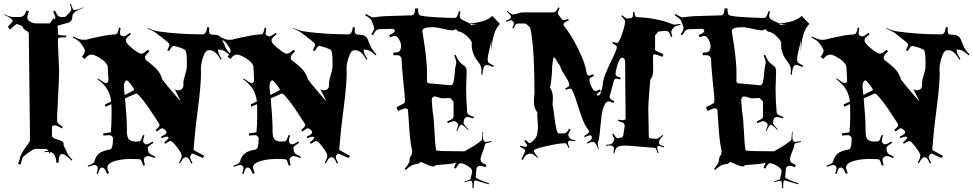

<svg xmlns="http://www.w3.org/2000/svg" viewBox="-35 -879 5327 1051"><path d="M234.9 -41 233.4 -47.9Q231 -47.9 208.5 -45.9V-50.8L230.5 -53.2Q223.1 -64 211.4 -64H157.7Q149.9 -64 117.7 -41.7Q85.4 -19.5 85.4 -6.8L77.6 22L63.5 18.1L73.7 -8.8Q73.7 -30.8 115.2 -86.4Q129.4 -105 129.4 -112.8L122.6 -695.8Q122.6 -704.1 108.2 -711.4Q93.8 -718.8 92 -726.8Q90.3 -734.9 75.9 -741Q61.5 -747.1 54.7 -747.1Q53.2 -747.1 19.5 -716.8L7.8 -732.9Q34.7 -760.7 34.7 -764.2Q34.7 -776.9 -15.1 -799.8L-14.2 -801.8Q20.5 -786.1 33.7 -786.1H72.8Q85 -786.1 93 -792.5Q101.1 -798.8 110.8 -821.8L123.5 -816.9Q114.7 -793.9 114.7 -781.5Q114.7 -769 130.6 -760Q146.5 -751 164.6 -751H237.8L257.8 -778.8L264.6 -772Q267.6 -774.9 267.6 -783.4Q267.6 -792 255.9 -815.9L265.6 -820.8Q276.9 -797.9 283.2 -792Q289.6 -786.1 299.8 -786.1H318.8Q322.8 -786.1 339.1 -803.5Q355.5 -820.8 355.5 -826.9Q355.5 -833 347.7 -856.9L352.5 -858.9Q360.4 -835.4 364 -829.8Q367.7 -824.2 372.6 -824.2H375.5Q385.3 -824.2 420.4 -837.9L421.4 -835.9Q389.2 -823.7 378.4 -815.9L365.7 -804.2Q361.8 -799.8 361.6 -790.5Q361.3 -781.2 358.4 -772.7Q355.5 -764.2 349.6 -760.3Q340.3 -753.9 330.6 -752.2Q320.8 -750.5 303 -744.9Q285.2 -739.3 279.8 -737.8L282.7 -704.1V-690.9Q282.7 -685.5 328.6 -684.1L326.7 -674.8Q319.8 -674.3 311.5 -674.3H299.8Q287.1 -674.3 284.7 -668.9Q281.7 -663.1 281.7 -648.9L288.6 -496.1Q288.6 -447.8 283.2 -354Q277.8 -260.3 277.3 -236.6Q276.9 -212.9 282.2 -205.6Q287.6 -198.2 308.6 -184.1L303.7 -175.8Q277.8 -192.9 263.7 -192.9Q249.5 -192.9 249.5 -179.2V-136.2Q249.5 -123 281.5 -114.5Q313.5 -106 313.5 -91.8L312.5 -87.9Q312.5 -83.5 319.8 -69.8Q327.1 -56.2 328.6 -51.8Q334.5 -30.8 360.8 -4.9L356.4 0Q326.7 -31.2 309.6 -35.2H308.6L305.7 -36.1Q285.6 -36.1 285.6 12.2L273.4 11.2Q273.4 -7.8 265.6 -25.4Q257.8 -43 241.7 -46.9L231.4 -28.8Q234.9 -36.6 234.9 -41Z M500.5 74.2 493.7 70.8Q500.5 48.8 500.5 41.3Q500.5 33.7 494.9 28.8Q489.3 23.9 481.9 23.9Q474.6 23.9 447.8 34.2L444.8 28.8Q468.8 19 475.1 14.4Q481.4 9.8 482.4 3.9Q489.3 -25.9 509.8 -40.5Q530.3 -55.2 565.4 -60.1Q583.5 -61.5 583.5 -121.1Q583.5 -126 582.5 -127.9H581.5Q574.2 -139.2 563.5 -139.2L530.8 -137.2L529.8 -148.9Q571.8 -153.8 571.8 -155.8Q575.7 -199.2 575.7 -250Q575.7 -300.8 574.7 -309.1L542.5 -294.9L539.6 -307.1L573.7 -323.2Q569.3 -360.4 552.7 -389.2Q536.1 -418 498.5 -445.8L500.5 -450.2Q532.2 -427.2 544.4 -423.8Q558.6 -424.8 558.6 -441.9L554.7 -515.1Q549.3 -537.1 516.1 -558.6Q482.9 -580.1 464.8 -580.1Q446.8 -580.1 428.7 -556.2L413.6 -567.9Q429.7 -589.4 429.7 -599.4Q429.7 -609.4 420.4 -623L408.7 -640.1Q399.9 -654.8 363.8 -673.8L366.7 -679.2Q402.3 -661.1 419.4 -661.1L439.5 -662.1Q444.3 -664.6 490 -674.3Q535.6 -684.1 545.2 -685.3Q554.7 -686.5 569.1 -688.5Q583.5 -690.4 593.3 -690.7Q603 -690.9 607.4 -697.3Q611.8 -703.6 616.7 -728L625.5 -726.1Q621.6 -708.5 621.6 -701.4Q621.6 -694.3 622.1 -691.9Q622.6 -689.5 624 -687.7Q625.5 -686 626.2 -685.5Q627 -685.1 629.9 -683.8Q632.8 -682.6 635.3 -681.4Q637.7 -680.2 644.5 -680.2Q651.4 -680.2 676.8 -699.2L681.6 -691.9Q653.8 -669.9 653.8 -660.2Q653.8 -657.2 654.8 -654.8V-651.9Q658.7 -638.7 692.1 -611.8Q725.6 -585 738.3 -585Q751 -585 774.4 -606.9L782.7 -598.1Q758.8 -574.2 758.8 -566.7Q758.8 -559.1 761.7 -553.2L760.7 -554.2Q761.7 -551.3 764.6 -549.6Q767.6 -547.9 778.1 -539.3Q788.6 -530.8 792.2 -527.8Q795.9 -524.9 805.2 -516.8Q814.5 -508.8 818.6 -504.2Q822.8 -499.5 829.6 -491.5Q836.4 -483.4 839.8 -476.6Q850.1 -458.5 853.5 -443.8Q871.1 -420.4 910.6 -373.8Q950.2 -327.1 953.6 -326.2L920.4 -392.1Q927.2 -384.8 940.2 -384.8Q953.1 -384.8 960.9 -392.1Q968.8 -399.4 968.8 -411.1V-423.8Q968.8 -439.9 978.3 -469.2Q987.8 -498.5 987.8 -517.1V-544.9Q987.8 -602.5 975.6 -607.9L954.6 -617.2L923.8 -626Q917 -627.9 915.5 -627.9Q905.8 -627.9 890.6 -599.1L880.4 -604Q892.6 -627.9 892.6 -633.5Q892.6 -639.2 884.8 -647L821.8 -696.8Q810.1 -706.1 770.5 -724.1L771.5 -726.1Q811 -709.5 826.7 -708Q939.9 -690.9 1073.7 -690.9Q1095.2 -690.9 1098.6 -730L1110.4 -729Q1109.4 -723.1 1109.4 -715.6Q1109.4 -708 1109.6 -704.3Q1109.9 -700.7 1111.6 -698Q1113.3 -695.3 1113.8 -693.8Q1114.3 -692.4 1117.4 -691.4Q1120.6 -690.4 1121.6 -690.4Q1126.5 -689 1139.2 -689Q1151.9 -689 1163.1 -683.1Q1174.3 -677.2 1179.7 -666Q1185.1 -654.8 1189.5 -642.1Q1202.1 -606 1228.5 -581.1L1223.6 -576.2Q1194.8 -603 1176.8 -606L1157.7 -607.9Q1160.2 -587.9 1163.6 -582Q1167 -576.2 1171.6 -567.9Q1176.3 -559.6 1178.7 -555.2L1173.8 -551.8Q1146 -600.1 1120.1 -603.5Q1116.7 -604 1106.4 -604Q1091.8 -604 1081.1 -578.1Q1064.5 -536.1 1064.5 -501L1065.4 -477.1Q1064.9 -415 1050.3 -300Q1035.6 -185.1 1032.7 -150.9L1024.4 -60.1Q1024.4 -56.6 1083.5 -25.9L1074.7 -14.2L1021.5 -38.1Q1014.2 -38.1 1009.8 -30.8Q1005.4 -23.4 1005.4 -18.1Q1005.4 -12.7 1018.6 13.2L1011.7 16.1Q1001.5 -6.8 996.1 -12.5Q990.7 -18.1 984.4 -18.1H980.5Q974.1 -18.1 968.8 -12.5Q963.4 -6.8 950.7 15.1L944.8 12.2Q959.5 -14.2 959.5 -26.9Q959.5 -39.6 934.1 -73.2Q908.7 -106.9 899.7 -106.9Q890.6 -106.9 869.6 -91.8L863.8 -99.1Q887.7 -117.7 887.7 -127V-127.9Q884.8 -130.9 877 -130.9Q869.1 -130.9 849.6 -122.1L846.7 -130.9Q876.5 -144.5 876.5 -153.8Q876.5 -158.2 875.5 -160.2V-159.2L872.6 -164.1L863.8 -171.9Q857.9 -176.8 851.6 -176.8Q845.2 -176.8 823.7 -159.2L816.4 -167Q838.4 -186.5 838.4 -192.9Q838.4 -199.2 832 -208.5Q825.7 -217.8 807.9 -245.1Q790 -272.5 779.3 -288.1Q749 -332.5 721.7 -360.8Q713.4 -367.2 710.4 -367.2L649.4 -340.8Q659.7 -228 659.7 -172.9V-161.1Q659.7 -124 672.9 -114Q686 -104 707 -104.2Q728 -104.5 731 -106.4Q737.3 -109.9 747.6 -140.1L755.4 -138.2Q748.5 -115.7 748.5 -107.7Q748.5 -99.6 755.4 -94.2Q758.8 -88.9 766.8 -88.9Q774.9 -88.9 800.8 -104L804.7 -97.2Q786.1 -85 779.8 -79.3Q773.4 -73.7 773.4 -68.8L774.4 -64L776.4 -51.8Q777.3 -43.9 784.4 -37.8Q791.5 -31.7 814.5 -22L810.5 -14.2Q784.2 -24.9 775.4 -24.9Q766.6 -24.9 760.7 -19Q752.4 -14.6 752.4 -4.6Q752.4 5.4 758.8 24.9L748.5 27.8Q739.3 -2.9 734.1 -5.4Q729 -7.8 722.7 -7.8L691.4 -8.8Q655.8 -9.8 621.1 -3.9Q552.7 8.3 552.7 38.1Q552.7 46.9 561.5 68.8L551.8 73.2Q542.5 50.3 536.4 44.2Q530.3 38.1 520.5 38.1Q510.7 38.1 500.5 74.2ZM642.6 -405.8 643.6 -398.9 647.5 -358.9Q699.7 -384.3 699.7 -386.2Q699.7 -393.1 682.1 -416Q664.6 -439 658.4 -439Q652.3 -439 647.5 -428.7Q642.6 -418.5 642.6 -405.8Z M1297.9 74.2 1291 70.8Q1297.9 48.8 1297.9 41.3Q1297.9 33.7 1292.2 28.8Q1286.6 23.9 1279.3 23.9Q1272 23.9 1245.1 34.2L1242.2 28.8Q1266.1 19 1272.5 14.4Q1278.8 9.8 1279.8 3.9Q1286.6 -25.9 1307.1 -40.5Q1327.6 -55.2 1362.8 -60.1Q1380.9 -61.5 1380.9 -121.1Q1380.9 -126 1379.9 -127.9H1378.9Q1371.6 -139.2 1360.8 -139.2L1328.1 -137.2L1327.1 -148.9Q1369.1 -153.8 1369.1 -155.8Q1373 -199.2 1373 -250Q1373 -300.8 1372.1 -309.1L1339.8 -294.9L1336.9 -307.1L1371.1 -323.2Q1366.7 -360.4 1350.1 -389.2Q1333.5 -418 1295.9 -445.8L1297.9 -450.2Q1329.6 -427.2 1341.8 -423.8Q1356 -424.8 1356 -441.9L1352.1 -515.1Q1346.7 -537.1 1313.5 -558.6Q1280.3 -580.1 1262.2 -580.1Q1244.1 -580.1 1226.1 -556.2L1210.9 -567.9Q1227.1 -589.4 1227.1 -599.4Q1227.1 -609.4 1217.8 -623L1206.1 -640.1Q1197.3 -654.8 1161.1 -673.8L1164.1 -679.2Q1199.7 -661.1 1216.8 -661.1L1236.8 -662.1Q1241.7 -664.6 1287.4 -674.3Q1333 -684.1 1342.5 -685.3Q1352.1 -686.5 1366.5 -688.5Q1380.9 -690.4 1390.6 -690.7Q1400.4 -690.9 1404.8 -697.3Q1409.2 -703.6 1414.1 -728L1422.9 -726.1Q1418.9 -708.5 1418.9 -701.4Q1418.9 -694.3 1419.4 -691.9Q1419.9 -689.5 1421.4 -687.7Q1422.9 -686 1423.6 -685.5Q1424.3 -685.1 1427.2 -683.8Q1430.2 -682.6 1432.6 -681.4Q1435.1 -680.2 1441.9 -680.2Q1448.7 -680.2 1474.1 -699.2L1479 -691.9Q1451.2 -669.9 1451.2 -660.2Q1451.2 -657.2 1452.1 -654.8V-651.9Q1456.1 -638.7 1489.5 -611.8Q1522.9 -585 1535.6 -585Q1548.3 -585 1571.8 -606.9L1580.1 -598.1Q1556.2 -574.2 1556.2 -566.7Q1556.2 -559.1 1559.1 -553.2L1558.1 -554.2Q1559.1 -551.3 1562 -549.6Q1564.9 -547.9 1575.4 -539.3Q1585.9 -530.8 1589.6 -527.8Q1593.3 -524.9 1602.5 -516.8Q1611.8 -508.8 1616 -504.2Q1620.1 -499.5 1627 -491.5Q1633.8 -483.4 1637.2 -476.6Q1647.5 -458.5 1650.9 -443.8Q1668.5 -420.4 1708 -373.8Q1747.6 -327.1 1751 -326.2L1717.8 -392.1Q1724.6 -384.8 1737.5 -384.8Q1750.5 -384.8 1758.3 -392.1Q1766.1 -399.4 1766.1 -411.1V-423.8Q1766.1 -439.9 1775.6 -469.2Q1785.2 -498.5 1785.2 -517.1V-544.9Q1785.2 -602.5 1772.9 -607.9L1752 -617.2L1721.2 -626Q1714.4 -627.9 1712.9 -627.9Q1703.1 -627.9 1688 -599.1L1677.7 -604Q1689.9 -627.9 1689.9 -633.5Q1689.9 -639.2 1682.1 -647L1619.1 -696.8Q1607.4 -706.1 1567.9 -724.1L1568.8 -726.1Q1608.4 -709.5 1624 -708Q1737.3 -690.9 1871.1 -690.9Q1892.6 -690.9 1896 -730L1907.7 -729Q1906.7 -723.1 1906.7 -715.6Q1906.7 -708 1907 -704.3Q1907.2 -700.7 1908.9 -698Q1910.6 -695.3 1911.1 -693.8Q1911.6 -692.4 1914.8 -691.4Q1918 -690.4 1918.9 -690.4Q1923.8 -689 1936.5 -689Q1949.2 -689 1960.4 -683.1Q1971.7 -677.2 1977.1 -666Q1982.4 -654.8 1986.8 -642.1Q1999.5 -606 2025.9 -581.1L2021 -576.2Q1992.2 -603 1974.1 -606L1955.1 -607.9Q1957.5 -587.9 1960.9 -582Q1964.4 -576.2 1969 -567.9Q1973.6 -559.6 1976.1 -555.2L1971.2 -551.8Q1943.4 -600.1 1917.5 -603.5Q1914.1 -604 1903.8 -604Q1889.2 -604 1878.4 -578.1Q1861.8 -536.1 1861.8 -501L1862.8 -477.1Q1862.3 -415 1847.7 -300Q1833 -185.1 1830.1 -150.9L1821.8 -60.1Q1821.8 -56.6 1880.9 -25.9L1872.1 -14.2L1818.8 -38.1Q1811.5 -38.1 1807.1 -30.8Q1802.7 -23.4 1802.7 -18.1Q1802.7 -12.7 1815.9 13.2L1809.1 16.1Q1798.8 -6.8 1793.5 -12.5Q1788.1 -18.1 1781.7 -18.1H1777.8Q1771.5 -18.1 1766.1 -12.5Q1760.7 -6.8 1748 15.1L1742.2 12.2Q1756.8 -14.2 1756.8 -26.9Q1756.8 -39.6 1731.4 -73.2Q1706.1 -106.9 1697 -106.9Q1688 -106.9 1667 -91.8L1661.1 -99.1Q1685.1 -117.7 1685.1 -127V-127.9Q1682.1 -130.9 1674.3 -130.9Q1666.5 -130.9 1647 -122.1L1644 -130.9Q1673.8 -144.5 1673.8 -153.8Q1673.8 -158.2 1672.9 -160.2V-159.2L1669.9 -164.1L1661.1 -171.9Q1655.3 -176.8 1648.9 -176.8Q1642.6 -176.8 1621.1 -159.2L1613.8 -167Q1635.7 -186.5 1635.7 -192.9Q1635.7 -199.2 1629.4 -208.5Q1623 -217.8 1605.2 -245.1Q1587.4 -272.5 1576.7 -288.1Q1546.4 -332.5 1519 -360.8Q1510.7 -367.2 1507.8 -367.2L1446.8 -340.8Q1457 -228 1457 -172.9V-161.1Q1457 -124 1470.2 -114Q1483.4 -104 1504.4 -104.2Q1525.4 -104.5 1528.3 -106.4Q1534.7 -109.9 1544.9 -140.1L1552.7 -138.2Q1545.9 -115.7 1545.9 -107.7Q1545.9 -99.6 1552.7 -94.2Q1556.2 -88.9 1564.2 -88.9Q1572.3 -88.9 1598.1 -104L1602.1 -97.2Q1583.5 -85 1577.1 -79.3Q1570.8 -73.7 1570.8 -68.8L1571.8 -64L1573.7 -51.8Q1574.7 -43.9 1581.8 -37.8Q1588.9 -31.7 1611.8 -22L1607.9 -14.2Q1581.5 -24.9 1572.8 -24.9Q1564 -24.9 1558.1 -19Q1549.8 -14.6 1549.8 -4.6Q1549.8 5.4 1556.2 24.9L1545.9 27.8Q1536.6 -2.9 1531.5 -5.4Q1526.4 -7.8 1520 -7.8L1488.8 -8.8Q1453.1 -9.8 1418.5 -3.9Q1350.1 8.3 1350.1 38.1Q1350.1 46.9 1358.9 68.8L1349.1 73.2Q1339.8 50.3 1333.7 44.2Q1327.6 38.1 1317.9 38.1Q1308.1 38.1 1297.9 74.2ZM1439.9 -405.8 1440.9 -398.9 1444.8 -358.9Q1497.1 -384.3 1497.1 -386.2Q1497.1 -393.1 1479.5 -416Q1461.9 -439 1455.8 -439Q1449.7 -439 1444.8 -428.7Q1439.9 -418.5 1439.9 -405.8Z M2198.7 -272.9Q2198.7 -286.1 2181.6 -286.1Q2178.7 -286.1 2143.6 -272L2135.7 -292Q2180.7 -314 2180.7 -317.9L2181.6 -336.9Q2182.1 -341.8 2172.6 -433.8Q2163.1 -525.9 2163.6 -558.1Q2160.2 -568.4 2154.3 -572.8Q2148.4 -577.1 2132.8 -577.1L2118.7 -576.2L2117.7 -590.8Q2148.4 -591.8 2153.8 -600.6Q2160.6 -611.8 2160.6 -627.9Q2160.6 -644 2149.7 -663.1Q2138.7 -682.1 2127.9 -682.1Q2117.2 -682.1 2100.6 -674.8L2095.7 -687Q2115.2 -695.3 2120.8 -700.2Q2126.5 -705.1 2126.5 -712.9Q2121.6 -721.2 2113.8 -721.2L2041.5 -719.2Q2032.2 -719.2 2025.1 -713.4Q2018.1 -707.5 2005.9 -686L1997.6 -689.9Q2012.7 -715.8 2012.7 -723.1Q2012.7 -730.5 2011 -735.4Q2009.3 -740.2 2006.3 -746.8Q2003.4 -753.4 2002 -759.8Q1997.6 -775.4 1963.9 -795.9L1968.8 -803.2Q1997.6 -784.2 2007.6 -784.2Q2017.6 -784.2 2034.7 -787.4Q2051.8 -790.5 2129.9 -792.5Q2208 -794.4 2213.9 -794.9L2211.4 -793.9Q2221.2 -794.9 2225.6 -796.9Q2235.8 -801.8 2237.8 -833H2253.4Q2253.4 -799.3 2262.2 -795.9Q2276.9 -789.1 2348.4 -784.9Q2419.9 -780.8 2454.6 -780.8Q2468.3 -780.8 2477.5 -817.9L2485.8 -815.9Q2481.4 -799.8 2481.4 -790Q2481.4 -780.3 2490 -774.2Q2498.5 -768.1 2513.4 -761.7Q2528.3 -755.4 2534.7 -751Q2624.5 -756.8 2659.7 -792L2701.7 -748Q2659.2 -707 2654.8 -591.8V-660.2Q2652.8 -643.6 2643.8 -607.4Q2634.8 -571.3 2634.3 -556.6Q2633.8 -542 2639.4 -536.4Q2645 -530.8 2667.5 -520L2664.6 -512.2Q2640.1 -522.9 2631.8 -522.9Q2623.5 -522.9 2620.1 -520.5Q2609.4 -513.2 2605.5 -469.2L2599.6 -470.2Q2600.6 -481 2600.6 -494.9Q2600.6 -508.8 2595.9 -518.8Q2591.3 -528.8 2582 -541Q2546.9 -585.9 2546.9 -633.8L2547.9 -643.1Q2547.9 -654.8 2525.1 -677.5Q2502.4 -700.2 2484.9 -703.9Q2467.3 -707.5 2460.4 -720.2Q2453.6 -712.9 2439.2 -712.9Q2424.8 -712.9 2390.4 -721.4Q2356 -730 2332.5 -730Q2276.9 -730 2276.9 -709Q2280.3 -686.5 2284.4 -660.2Q2288.6 -633.8 2292 -609.6Q2295.4 -585.4 2296.4 -573.5Q2297.4 -561.5 2299.3 -542Q2302.7 -507.3 2302.7 -478.8Q2302.7 -450.2 2302.2 -436.5Q2301.8 -422.9 2315.4 -422.9L2432.6 -412.1Q2443.4 -412.1 2447.8 -430.7Q2452.1 -449.2 2454.1 -478.3Q2456.1 -507.3 2459.2 -517.6Q2462.4 -527.8 2462.4 -537.6Q2462.4 -547.4 2451.7 -576.2L2459.5 -579.1Q2473.6 -542.5 2493.2 -528.8Q2512.2 -515.6 2515.9 -508.1Q2519.5 -500.5 2519.5 -486.8L2516.6 -394Q2516.6 -328.1 2522.5 -265.1Q2522.5 -257.3 2529.3 -252Q2536.1 -246.6 2559.6 -238.8L2556.6 -231Q2529.3 -238.8 2523.4 -238.8Q2504.9 -238.8 2502.4 -207Q2502.4 -197.3 2528.8 -170.9L2525.9 -168Q2499.5 -195.8 2491.7 -195.8H2489.7Q2480.5 -195.8 2467.8 -161.1L2463.9 -163.1Q2473.6 -191.9 2473.6 -196.8Q2473.6 -201.7 2470.7 -203.1L2462.4 -210.9Q2456.1 -215.8 2448.7 -215.8Q2441.4 -215.8 2416.5 -205.1L2412.6 -213.9Q2435.5 -223.6 2441.7 -229.5Q2447.8 -235.4 2447.8 -244.1V-320.8Q2447.8 -323.7 2438.2 -333Q2428.7 -342.3 2428.7 -342.8L2388.7 -340.8Q2380.9 -340.3 2366 -345.7Q2351.1 -351.1 2345.7 -351.1Q2328.6 -351.1 2328.6 -329.1L2333.5 -267.1Q2340.3 -231 2343.3 -160.2Q2346.2 -89.4 2352.5 -55.2Q2371.6 -50.8 2507.8 -50.8Q2513.7 -54.2 2527.1 -61.8Q2540.5 -69.3 2547.9 -73.7Q2555.2 -78.1 2565.9 -85Q2584 -96.7 2600.6 -110.8Q2605.5 -119.6 2606.4 -157.2H2609.9L2608.4 -134.8Q2608.4 -102.1 2623.5 -102.1Q2627.9 -102.1 2654.8 -106.9L2655.8 -102.1Q2624.5 -95.7 2621.8 -92.5Q2619.1 -89.4 2618.4 -81.1Q2617.7 -72.8 2606.7 -46.4Q2595.7 -20 2595.7 -8.5Q2595.7 2.9 2601.8 9.3Q2607.9 15.6 2627.4 23.9L2621.6 37.1Q2607.4 28.8 2594.5 28.8Q2581.5 28.8 2573.7 40L2568.8 90.8Q2568.8 95.2 2591.8 105.7Q2614.7 116.2 2641.6 124L2640.6 129.9L2569.8 108.9Q2563 108.9 2561.5 112.3Q2560.1 115.7 2559.6 116.2L2557.6 151.9L2551.8 150.9Q2551.3 145 2551.3 137Q2551.3 128.9 2551 125.2Q2550.8 121.6 2549.8 117.7Q2548.8 110.8 2541.7 110.8Q2534.7 110.8 2508.8 118.2L2507.8 113.8Q2537.6 105.5 2540 102.3Q2542.5 99.1 2542.5 96.2L2549.8 58.1Q2549.8 43.5 2524.2 28.8Q2498.5 14.2 2485.8 14.2Q2475.6 14.2 2460.4 43.9L2450.7 39.1Q2453.1 31.2 2457.5 21.5Q2461.9 11.7 2462.4 8.8Q2459.5 16.6 2409.4 20Q2359.4 23.4 2350.6 24.9Q2344.7 32.2 2334.5 32.2Q2324.2 32.2 2300 20.8Q2275.9 9.3 2268.6 6.8Q2257.8 19 2244.1 19.5Q2216.8 20.5 2185.5 51.8L2179.7 44.9Q2180.7 43 2188.7 34.2Q2196.8 25.4 2201.9 14.4Q2207 3.4 2207 -2.9Q2207 -20 2217.8 -30.8L2219.7 -40L2221.7 -50.8Q2209.5 -104.5 2205.1 -178Q2200.7 -251.5 2198.7 -272.9ZM2537.6 -749 2545.4 -741.2Q2557.6 -747.1 2576.7 -747.1ZM2125.5 -714.8 2126.5 -713.9Z M2905.8 -248 2906.7 -261.2Q2906.7 -262.2 2904.8 -266.1Q2887.7 -290 2887.7 -319.8Q2887.7 -349.6 2890.6 -366.2V-367.2Q2890.6 -530.3 2882.1 -621.8Q2873.5 -713.4 2865.7 -729L2845.7 -748Q2841.8 -750 2838.9 -750H2800.8Q2793 -750 2788.3 -745.4Q2783.7 -740.7 2776.9 -723.1L2769.5 -725.1Q2777.8 -740.7 2777.8 -750.2Q2777.8 -759.8 2769.5 -764.2Q2769.5 -768.1 2762.9 -768.1Q2756.3 -768.1 2736.8 -759.8L2733.4 -765.1Q2752.9 -772.9 2757.3 -776.6Q2761.7 -780.3 2761.7 -787.6Q2761.7 -794.9 2738.8 -817.9L2742.7 -819.8Q2764.6 -799.8 2773.2 -799.8Q2781.7 -799.8 2798.8 -805.4Q2815.9 -811 2824.7 -811H2992.7Q3003.4 -811 3009.3 -818.6Q3015.1 -826.2 3020.5 -838.9L3027.8 -835Q3018.6 -813 3018.6 -807.6Q3018.6 -802.2 3023.4 -795.9L3039.6 -775.9Q3042.5 -769 3050 -769Q3057.6 -769 3075.7 -774.9L3078.6 -767.1Q3059.6 -759.8 3054.7 -755.4Q3049.8 -751 3049.8 -743.2V-742.2Q3049.8 -739.7 3052.7 -736.8Q3092.8 -687 3131.3 -608.6Q3169.9 -530.3 3177.7 -474.1Q3182.6 -464.8 3187.7 -464.8Q3192.9 -464.8 3212.4 -472.2L3216.8 -462.9Q3191.4 -453.6 3191.4 -443.8Q3191.4 -427.2 3202.6 -404.1Q3213.9 -380.9 3223.6 -380.9Q3233.4 -380.9 3247.6 -390.1L3254.4 -379.9Q3231.4 -367.7 3231.4 -359.9Q3232.9 -356 3238.3 -356Q3243.7 -356 3246.8 -359.1Q3250 -362.3 3252.4 -368.9Q3254.9 -375.5 3256.6 -380.6Q3258.3 -385.7 3260.5 -395.5Q3262.7 -405.3 3263.7 -409.2Q3265.1 -440.4 3279.8 -476.1Q3294.4 -511.7 3313.5 -550.8Q3341.8 -606.9 3341.8 -622.1Q3341.8 -630.4 3317.4 -641.1L3320.8 -649.9Q3336.9 -644 3342.8 -644Q3353.5 -644 3370.1 -692.9Q3386.7 -741.7 3386.7 -761.2Q3386.7 -771 3365.7 -791L3371.6 -795.9Q3389.6 -777.8 3397.2 -777.8Q3404.8 -777.8 3407.7 -778.8L3419.4 -779.8Q3430.7 -784.2 3430.7 -798.8L3429.7 -813L3437.5 -814Q3439.5 -794.9 3442.9 -790Q3446.3 -785.2 3453.6 -785.2Q3562.5 -780.3 3645.5 -747.1Q3649.9 -744.1 3656 -744.1Q3662.1 -744.1 3689.5 -748L3690.4 -743.2Q3683.6 -741.7 3678.7 -740.2Q3673.8 -738.8 3670.2 -738Q3666.5 -737.3 3663.3 -735.6Q3660.2 -733.9 3658.7 -733.2Q3657.2 -732.4 3654.8 -730Q3652.3 -727.5 3651.9 -726.6Q3648.4 -721.7 3644 -717.3Q3639.6 -712.9 3639.6 -703.6Q3639.6 -694.3 3645.5 -679.2L3638.7 -675.8Q3631.3 -695.3 3627 -701.4Q3622.6 -707.5 3615.7 -709L3604.5 -710L3572.8 -707Q3567.9 -707 3565.4 -703.1L3553.7 -688Q3550.8 -686.5 3550.8 -683.1V-604Q3550.8 -602.1 3596.7 -582L3591.8 -567.9Q3553.2 -582 3548.8 -582Q3539.6 -582 3539.6 -571.8L3540.5 -494.1Q3540.5 -463.9 3526.9 -445.8Q3524.4 -443.8 3523.9 -434.8Q3523.4 -425.8 3518.6 -368.7Q3513.7 -311.5 3513.7 -279.8L3516.6 -132.8Q3516.6 -122.1 3527.8 -121.1L3556.6 -119.1Q3568.8 -119.1 3591.8 -140.1L3595.7 -136.2Q3572.8 -116.2 3572.8 -102.1V-95.2Q3572.8 -89.4 3580.1 -85.7Q3587.4 -82 3600.6 -77.1L3597.7 -71.8Q3577.6 -80.1 3573 -80.1Q3568.4 -80.1 3564.5 -78.1V-77.1Q3561.5 -71.3 3561.5 -69.6Q3561.5 -67.9 3569.8 -43L3564.5 -41Q3558.6 -60.1 3555.4 -64.9Q3552.2 -69.8 3547.9 -69.8L3399.4 -82H3378.4Q3357.9 -82 3345 -73.7Q3332 -65.4 3327.6 -39.1L3322.8 -40Q3325.7 -59.6 3325.7 -66.4Q3325.7 -73.2 3320.8 -78.1H3319.8Q3313.5 -83 3307.4 -83Q3301.3 -83 3281.7 -81.1V-85.9Q3288.6 -86.4 3293.5 -87.2Q3298.3 -87.9 3302 -88.4Q3305.7 -88.9 3308.3 -90.1Q3311 -91.3 3312.5 -91.8Q3314 -92.3 3315.9 -94.2Q3317.9 -96.2 3318.4 -96.9Q3318.8 -97.7 3320.8 -100.6Q3327.6 -111.8 3327.6 -117.4Q3327.6 -123 3316.4 -142.1L3322.8 -147.9Q3332 -132.3 3337.2 -127.2Q3342.3 -122.1 3346.4 -122.6Q3350.6 -123 3351.6 -123L3369.6 -127Q3375 -129.9 3376.5 -136.2L3384.8 -191.9Q3381.3 -200.2 3379.9 -203.1Q3375 -210 3348.6 -215.8L3349.6 -224.1Q3359.9 -221.2 3374.8 -221.2Q3389.6 -221.2 3389.6 -231.9L3386.7 -543Q3386.7 -552.2 3381.8 -557.6Q3377 -563 3370.6 -563Q3357.9 -563 3346.2 -527.8Q3334.5 -492.7 3334.5 -471.2Q3334.5 -461.4 3361.8 -454.1L3359.9 -443.8Q3344.2 -448.2 3336.7 -448.2Q3329.1 -448.2 3325.7 -438L3302.7 -354L3301.8 -348.1Q3301.8 -335.9 3327.6 -325.2L3323.7 -315.9Q3301.3 -324.2 3297.9 -324.2Q3280.8 -324.2 3270 -295.4Q3259.3 -266.6 3255.9 -230.5Q3246.1 -120.1 3241.5 -109.9Q3236.8 -99.6 3236.8 -92.8Q3236.8 -85.9 3242.7 -62H3239.7Q3232.9 -82 3229 -87.4Q3225.1 -92.8 3224.4 -93.8Q3223.6 -94.7 3220.7 -97.4Q3217.8 -100.1 3216.8 -101.1Q3215.8 -102.1 3206.8 -102.1Q3197.8 -102.1 3180.7 -92.8L3177.7 -99.1Q3194.8 -107.9 3199.7 -113Q3204.6 -118.2 3204.6 -125V-127Q3204.6 -138.2 3193.8 -138.2Q3186.5 -138.2 3165.5 -127.9L3162.6 -134.8Q3188.5 -148.4 3190.4 -159.2L3187.5 -165Q3167 -190.9 3152.3 -230.2Q3137.7 -269.5 3124 -314.5Q3110.4 -359.4 3095.7 -387.2Q3092.3 -394 3084.5 -394Q3076.7 -394 3062.5 -387.2L3058.6 -395Q3081.5 -404.3 3081.5 -413.1Q3081.5 -429.2 3058.8 -463.6Q3036.1 -498 3031.7 -516.1Q3001.5 -565.9 2997.8 -565.9Q2994.1 -565.9 2990.5 -541Q2986.8 -516.1 2986.8 -497.1Q2986.8 -478 2982.7 -440.7Q2978.5 -403.3 2974.6 -399.9Q2991.7 -380.4 2991.7 -340.8Q2991.7 -337.4 2990.2 -320.8Q2988.8 -304.2 2991.2 -298.3Q2993.7 -292.5 2998 -252.9Q3010.3 -148.9 3022.5 -148.9H3051.8Q3059.1 -148.9 3064.9 -153.6Q3070.8 -158.2 3081.5 -174.8L3088.9 -170.9Q3075.7 -147.9 3075.7 -141.8Q3075.7 -135.7 3079.8 -128.2Q3084 -120.6 3089.6 -117.9Q3095.2 -115.2 3115.7 -109.9L3114.7 -106Q3099.6 -108.9 3090.1 -108.9Q3080.6 -108.9 3079.1 -108.6Q3077.6 -108.4 3077.6 -106Q3073.7 -102.1 3073.7 -96.2Q3073.7 -90.3 3082.5 -70.8L3076.7 -69.8Q3066.4 -95.2 3058.6 -95.2Q3027.8 -95.2 2957.8 -79.6Q2887.7 -64 2887.7 -55.2Q2887.7 -42 2909.7 -19L2906.7 -15.1Q2882.8 -38.1 2869.6 -38.1Q2841.8 -38.1 2827.6 -4.9L2818.8 -5.9L2839.8 -51.8Q2839.8 -58.6 2835 -63Q2830.1 -67.4 2811.5 -75.2L2813.5 -82Q2833.5 -75.2 2841.6 -75.2Q2849.6 -75.2 2849.6 -83.3Q2849.6 -91.3 2834.5 -106L2842.8 -112.8Q2858.9 -95.2 2863.8 -95.2Q2868.7 -95.2 2874.5 -101.1Q2897 -117.2 2903.3 -137.9Q2909.7 -158.7 2909.7 -193.8ZM2874.5 -725.1H2869.6Q2870.6 -724.1 2872.1 -724.6Q2873.5 -725.1 2874.5 -725.1Z M3892.6 -272.9Q3892.6 -286.1 3875.5 -286.1Q3872.6 -286.1 3837.4 -272L3829.6 -292Q3874.5 -314 3874.5 -317.9L3875.5 -336.9Q3876 -341.8 3866.5 -433.8Q3856.9 -525.9 3857.4 -558.1Q3854 -568.4 3848.1 -572.8Q3842.3 -577.1 3826.7 -577.1L3812.5 -576.2L3811.5 -590.8Q3842.3 -591.8 3847.7 -600.6Q3854.5 -611.8 3854.5 -627.9Q3854.5 -644 3843.5 -663.1Q3832.5 -682.1 3821.8 -682.1Q3811 -682.1 3794.4 -674.8L3789.6 -687Q3809.1 -695.3 3814.7 -700.2Q3820.3 -705.1 3820.3 -712.9Q3815.4 -721.2 3807.6 -721.2L3735.4 -719.2Q3726.1 -719.2 3719 -713.4Q3711.9 -707.5 3699.7 -686L3691.4 -689.9Q3706.5 -715.8 3706.5 -723.1Q3706.5 -730.5 3704.8 -735.4Q3703.1 -740.2 3700.2 -746.8Q3697.3 -753.4 3695.8 -759.8Q3691.4 -775.4 3657.7 -795.9L3662.6 -803.2Q3691.4 -784.2 3701.4 -784.2Q3711.4 -784.2 3728.5 -787.4Q3745.6 -790.5 3823.7 -792.5Q3901.9 -794.4 3907.7 -794.9L3905.3 -793.9Q3915 -794.9 3919.4 -796.9Q3929.7 -801.8 3931.6 -833H3947.3Q3947.3 -799.3 3956.1 -795.9Q3970.7 -789.1 4042.2 -784.9Q4113.8 -780.8 4148.4 -780.8Q4162.1 -780.8 4171.4 -817.9L4179.7 -815.9Q4175.3 -799.8 4175.3 -790Q4175.3 -780.3 4183.8 -774.2Q4192.4 -768.1 4207.3 -761.7Q4222.2 -755.4 4228.5 -751Q4318.4 -756.8 4353.5 -792L4395.5 -748Q4353 -707 4348.6 -591.8V-660.2Q4346.7 -643.6 4337.6 -607.4Q4328.6 -571.3 4328.1 -556.6Q4327.6 -542 4333.3 -536.4Q4338.9 -530.8 4361.3 -520L4358.4 -512.2Q4334 -522.9 4325.7 -522.9Q4317.4 -522.9 4314 -520.5Q4303.2 -513.2 4299.3 -469.2L4293.5 -470.2Q4294.4 -481 4294.4 -494.9Q4294.4 -508.8 4289.8 -518.8Q4285.2 -528.8 4275.9 -541Q4240.7 -585.9 4240.7 -633.8L4241.7 -643.1Q4241.7 -654.8 4219 -677.5Q4196.3 -700.2 4178.7 -703.9Q4161.1 -707.5 4154.3 -720.2Q4147.5 -712.9 4133.1 -712.9Q4118.7 -712.9 4084.2 -721.4Q4049.8 -730 4026.4 -730Q3970.7 -730 3970.7 -709Q3974.1 -686.5 3978.3 -660.2Q3982.4 -633.8 3985.8 -609.6Q3989.3 -585.4 3990.2 -573.5Q3991.2 -561.5 3993.2 -542Q3996.6 -507.3 3996.6 -478.8Q3996.6 -450.2 3996.1 -436.5Q3995.6 -422.9 4009.3 -422.9L4126.5 -412.1Q4137.2 -412.1 4141.6 -430.7Q4146 -449.2 4147.9 -478.3Q4149.9 -507.3 4153.1 -517.6Q4156.2 -527.8 4156.2 -537.6Q4156.2 -547.4 4145.5 -576.2L4153.3 -579.1Q4167.5 -542.5 4187 -528.8Q4206.1 -515.6 4209.7 -508.1Q4213.4 -500.5 4213.4 -486.8L4210.4 -394Q4210.4 -328.1 4216.3 -265.1Q4216.3 -257.3 4223.1 -252Q4230 -246.6 4253.4 -238.8L4250.5 -231Q4223.1 -238.8 4217.3 -238.8Q4198.7 -238.8 4196.3 -207Q4196.3 -197.3 4222.7 -170.9L4219.7 -168Q4193.4 -195.8 4185.5 -195.8H4183.6Q4174.3 -195.8 4161.6 -161.1L4157.7 -163.1Q4167.5 -191.9 4167.5 -196.8Q4167.5 -201.7 4164.6 -203.1L4156.2 -210.9Q4149.9 -215.8 4142.6 -215.8Q4135.3 -215.8 4110.4 -205.1L4106.4 -213.9Q4129.4 -223.6 4135.5 -229.5Q4141.6 -235.4 4141.6 -244.1V-320.8Q4141.6 -323.7 4132.1 -333Q4122.6 -342.3 4122.6 -342.8L4082.5 -340.8Q4074.7 -340.3 4059.8 -345.7Q4044.9 -351.1 4039.6 -351.1Q4022.5 -351.1 4022.5 -329.1L4027.3 -267.1Q4034.2 -231 4037.1 -160.2Q4040 -89.4 4046.4 -55.2Q4065.4 -50.8 4201.7 -50.8Q4207.5 -54.2 4220.9 -61.8Q4234.4 -69.3 4241.7 -73.7Q4249 -78.1 4259.8 -85Q4277.8 -96.7 4294.4 -110.8Q4299.3 -119.6 4300.3 -157.2H4303.7L4302.2 -134.8Q4302.2 -102.1 4317.4 -102.1Q4321.8 -102.1 4348.6 -106.9L4349.6 -102.1Q4318.4 -95.7 4315.7 -92.5Q4313 -89.4 4312.3 -81.1Q4311.5 -72.8 4300.5 -46.4Q4289.6 -20 4289.6 -8.5Q4289.6 2.9 4295.7 9.3Q4301.8 15.6 4321.3 23.9L4315.4 37.1Q4301.3 28.8 4288.3 28.8Q4275.4 28.8 4267.6 40L4262.7 90.8Q4262.7 95.2 4285.6 105.7Q4308.6 116.2 4335.4 124L4334.5 129.9L4263.7 108.9Q4256.8 108.9 4255.4 112.3Q4253.9 115.7 4253.4 116.2L4251.5 151.9L4245.6 150.9Q4245.1 145 4245.1 137Q4245.1 128.9 4244.9 125.2Q4244.6 121.6 4243.7 117.7Q4242.7 110.8 4235.6 110.8Q4228.5 110.8 4202.6 118.2L4201.7 113.8Q4231.4 105.5 4233.9 102.3Q4236.3 99.1 4236.3 96.2L4243.7 58.1Q4243.7 43.5 4218 28.8Q4192.4 14.2 4179.7 14.2Q4169.4 14.2 4154.3 43.9L4144.5 39.1Q4147 31.2 4151.4 21.5Q4155.8 11.7 4156.2 8.8Q4153.3 16.6 4103.3 20Q4053.2 23.4 4044.4 24.9Q4038.6 32.2 4028.3 32.2Q4018.1 32.2 3993.9 20.8Q3969.7 9.3 3962.4 6.8Q3951.7 19 3938 19.5Q3910.6 20.5 3879.4 51.8L3873.5 44.9Q3874.5 43 3882.6 34.2Q3890.6 25.4 3895.8 14.4Q3900.9 3.4 3900.9 -2.9Q3900.9 -20 3911.6 -30.8L3913.6 -40L3915.5 -50.8Q3903.3 -104.5 3898.9 -178Q3894.5 -251.5 3892.6 -272.9ZM4231.4 -749 4239.3 -741.2Q4251.5 -747.1 4270.5 -747.1ZM3819.3 -714.8 3820.3 -713.9Z M4543.9 74.2 4537.1 70.8Q4543.9 48.8 4543.9 41.3Q4543.9 33.7 4538.3 28.8Q4532.7 23.9 4525.4 23.9Q4518.1 23.9 4491.2 34.2L4488.3 28.8Q4512.2 19 4518.6 14.4Q4524.9 9.8 4525.9 3.9Q4532.7 -25.9 4553.2 -40.5Q4573.7 -55.2 4608.9 -60.1Q4627 -61.5 4627 -121.1Q4627 -126 4626 -127.9H4625Q4617.7 -139.2 4606.9 -139.2L4574.2 -137.2L4573.2 -148.9Q4615.2 -153.8 4615.2 -155.8Q4619.1 -199.2 4619.1 -250Q4619.1 -300.8 4618.2 -309.1L4585.9 -294.9L4583 -307.1L4617.2 -323.2Q4612.8 -360.4 4596.2 -389.2Q4579.6 -418 4542 -445.8L4543.9 -450.2Q4575.7 -427.2 4587.9 -423.8Q4602.1 -424.8 4602.1 -441.9L4598.1 -515.1Q4592.8 -537.1 4559.6 -558.6Q4526.4 -580.1 4508.3 -580.1Q4490.2 -580.1 4472.2 -556.2L4457 -567.9Q4473.1 -589.4 4473.1 -599.4Q4473.1 -609.4 4463.9 -623L4452.1 -640.1Q4443.4 -654.8 4407.2 -673.8L4410.2 -679.2Q4445.8 -661.1 4462.9 -661.1L4482.9 -662.1Q4487.8 -664.6 4533.4 -674.3Q4579.1 -684.1 4588.6 -685.3Q4598.1 -686.5 4612.5 -688.5Q4627 -690.4 4636.7 -690.7Q4646.5 -690.9 4650.9 -697.3Q4655.3 -703.6 4660.2 -728L4668.9 -726.1Q4665 -708.5 4665 -701.4Q4665 -694.3 4665.5 -691.9Q4666 -689.5 4667.5 -687.7Q4668.9 -686 4669.7 -685.5Q4670.4 -685.1 4673.3 -683.8Q4676.3 -682.6 4678.7 -681.4Q4681.2 -680.2 4688 -680.2Q4694.8 -680.2 4720.2 -699.2L4725.1 -691.9Q4697.3 -669.9 4697.3 -660.2Q4697.3 -657.2 4698.2 -654.8V-651.9Q4702.1 -638.7 4735.6 -611.8Q4769 -585 4781.7 -585Q4794.4 -585 4817.9 -606.9L4826.2 -598.1Q4802.2 -574.2 4802.2 -566.7Q4802.2 -559.1 4805.2 -553.2L4804.2 -554.2Q4805.2 -551.3 4808.1 -549.6Q4811 -547.9 4821.5 -539.3Q4832 -530.8 4835.7 -527.8Q4839.4 -524.9 4848.6 -516.8Q4857.9 -508.8 4862.1 -504.2Q4866.2 -499.5 4873 -491.5Q4879.9 -483.4 4883.3 -476.6Q4893.6 -458.5 4897 -443.8Q4914.6 -420.4 4954.1 -373.8Q4993.7 -327.1 4997.1 -326.2L4963.9 -392.1Q4970.7 -384.8 4983.6 -384.8Q4996.6 -384.8 5004.4 -392.1Q5012.2 -399.4 5012.2 -411.1V-423.8Q5012.2 -439.9 5021.7 -469.2Q5031.2 -498.5 5031.2 -517.1V-544.9Q5031.2 -602.5 5019 -607.9L4998 -617.2L4967.3 -626Q4960.4 -627.9 4959 -627.9Q4949.2 -627.9 4934.1 -599.1L4923.8 -604Q4936 -627.9 4936 -633.5Q4936 -639.2 4928.2 -647L4865.2 -696.8Q4853.5 -706.1 4814 -724.1L4814.9 -726.1Q4854.5 -709.5 4870.1 -708Q4983.4 -690.9 5117.2 -690.9Q5138.7 -690.9 5142.1 -730L5153.8 -729Q5152.8 -723.1 5152.8 -715.6Q5152.8 -708 5153.1 -704.3Q5153.3 -700.7 5155 -698Q5156.7 -695.3 5157.2 -693.8Q5157.7 -692.4 5160.9 -691.4Q5164.1 -690.4 5165 -690.4Q5169.9 -689 5182.6 -689Q5195.3 -689 5206.5 -683.1Q5217.8 -677.2 5223.1 -666Q5228.5 -654.8 5232.9 -642.1Q5245.6 -606 5272 -581.1L5267.1 -576.2Q5238.3 -603 5220.2 -606L5201.2 -607.9Q5203.6 -587.9 5207 -582Q5210.4 -576.2 5215.1 -567.9Q5219.7 -559.6 5222.2 -555.2L5217.3 -551.8Q5189.5 -600.1 5163.6 -603.5Q5160.2 -604 5149.9 -604Q5135.3 -604 5124.5 -578.1Q5107.9 -536.1 5107.9 -501L5108.9 -477.1Q5108.4 -415 5093.8 -300Q5079.1 -185.1 5076.2 -150.9L5067.9 -60.1Q5067.9 -56.6 5127 -25.9L5118.2 -14.2L5064.9 -38.1Q5057.6 -38.1 5053.2 -30.8Q5048.8 -23.4 5048.8 -18.1Q5048.8 -12.7 5062 13.2L5055.2 16.1Q5044.9 -6.8 5039.6 -12.5Q5034.2 -18.1 5027.8 -18.1H5023.9Q5017.6 -18.1 5012.2 -12.5Q5006.8 -6.8 4994.1 15.1L4988.3 12.2Q5002.9 -14.2 5002.9 -26.9Q5002.9 -39.6 4977.5 -73.2Q4952.1 -106.9 4943.1 -106.9Q4934.1 -106.9 4913.1 -91.8L4907.2 -99.1Q4931.2 -117.7 4931.2 -127V-127.9Q4928.2 -130.9 4920.4 -130.9Q4912.6 -130.9 4893.1 -122.1L4890.1 -130.9Q4919.9 -144.5 4919.9 -153.8Q4919.9 -158.2 4918.9 -160.2V-159.2L4916 -164.1L4907.2 -171.9Q4901.4 -176.8 4895 -176.8Q4888.7 -176.8 4867.2 -159.2L4859.9 -167Q4881.8 -186.5 4881.8 -192.9Q4881.8 -199.2 4875.5 -208.5Q4869.1 -217.8 4851.3 -245.1Q4833.5 -272.5 4822.8 -288.1Q4792.5 -332.5 4765.1 -360.8Q4756.8 -367.2 4753.9 -367.2L4692.9 -340.8Q4703.1 -228 4703.1 -172.9V-161.1Q4703.1 -124 4716.3 -114Q4729.5 -104 4750.5 -104.2Q4771.5 -104.5 4774.4 -106.4Q4780.8 -109.9 4791 -140.1L4798.8 -138.2Q4792 -115.7 4792 -107.7Q4792 -99.6 4798.8 -94.2Q4802.2 -88.9 4810.3 -88.9Q4818.4 -88.9 4844.2 -104L4848.1 -97.2Q4829.6 -85 4823.2 -79.3Q4816.9 -73.7 4816.9 -68.8L4817.9 -64L4819.8 -51.8Q4820.8 -43.9 4827.9 -37.8Q4835 -31.7 4857.9 -22L4854 -14.2Q4827.6 -24.9 4818.8 -24.9Q4810.1 -24.9 4804.2 -19Q4795.9 -14.6 4795.9 -4.6Q4795.9 5.4 4802.2 24.9L4792 27.8Q4782.7 -2.9 4777.6 -5.4Q4772.5 -7.8 4766.1 -7.8L4734.9 -8.8Q4699.2 -9.8 4664.6 -3.9Q4596.2 8.3 4596.2 38.1Q4596.2 46.9 4605 68.8L4595.2 73.2Q4585.9 50.3 4579.8 44.2Q4573.7 38.1 4564 38.1Q4554.2 38.1 4543.9 74.2ZM4686 -405.8 4687 -398.9 4690.9 -358.9Q4743.2 -384.3 4743.2 -386.2Q4743.2 -393.1 4725.6 -416Q4708 -439 4701.9 -439Q4695.8 -439 4690.9 -428.7Q4686 -418.5 4686 -405.8Z"/></svg>

Font: Eater Caps
Style: Regular
Weight: 400
Version: Version 001.002